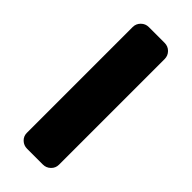

<svg xmlns="http://www.w3.org/2000/svg" viewBox="-228 -740 781 781"><g transform="rotate(45 162.0 -350.0)"><path d="M69.8 -44.9V-653.8Q69.8 -672.9 83.5 -686.5Q97.2 -700.2 116.2 -700.2H207Q227.1 -700.2 240.5 -686.5Q253.9 -672.9 253.9 -653.8V-45.9Q253.9 -26.9 240 -13.4Q226.1 0 207 0H116.2Q97.2 0 83.5 -12.9Q69.8 -25.9 69.8 -44.9Z"/></g></svg>

Font: Days One
Style: Regular
Weight: 400
Designer: Alexander Kalachev, Alexey Maslov, Jovanny Lemonad
Foundry: Alexander Kalachev, Alexey Maslov, Jovanny Lemonad
Version: Version 1.002